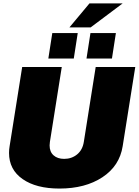

<svg xmlns="http://www.w3.org/2000/svg" viewBox="-20 -1095 818 1132"><path d="M389.2 -933.3 507.5 -1075H703.3L514.2 -933.3ZM490 -750 513.3 -900H663.3L640 -750ZM265 -750 288.3 -900H438.3L415 -750ZM33.3 -193.3Q33.3 -214.2 36.7 -233.3L110.8 -700H344.2L274.2 -258.3Q272.5 -243.3 272.5 -237.5Q272.5 -200 295.8 -179.2Q319.2 -158.3 358.3 -158.3Q402.5 -158.3 434.6 -184.6Q466.7 -210.8 474.2 -258.3L544.2 -700H777.5L703.3 -233.3Q685 -116.7 583.8 -50Q482.5 16.7 330.8 16.7Q193.3 16.7 113.3 -39.2Q33.3 -95 33.3 -193.3Z"/></svg>

Font: BoonTook
Style: Italic
Weight: 400
Italic angle: -9°
Designer: Sungsit Sawaiwan
Foundry: FontUni
Version: Version 3.0